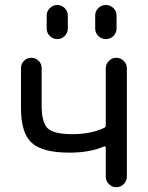

<svg xmlns="http://www.w3.org/2000/svg" viewBox="-20 -782 603 781"><path d="M410.2 -503.9Q410.2 -521.5 422.9 -534.2Q435.5 -546.9 453.1 -546.9Q470.7 -546.9 483.4 -534.2Q496.1 -521.5 496.1 -503.9V-63.5Q496.1 -45.9 483.4 -33.2Q470.7 -20.5 453.1 -20.5Q435.5 -20.5 422.9 -33.2Q410.2 -45.9 410.2 -63.5V-181.6Q410.2 -184.6 408.2 -186Q406.2 -187.5 403.3 -186.5Q347.7 -161.1 261.7 -161.1Q152.3 -161.1 108.9 -201.2Q65.4 -241.2 65.4 -340.8V-504.9Q65.4 -522.5 77.6 -534.7Q89.8 -546.9 107.4 -546.9Q125 -546.9 137.2 -534.7Q149.4 -522.5 149.4 -504.9V-353.5Q149.4 -282.2 174.8 -259.3Q200.2 -236.3 273.4 -236.3Q350.6 -236.3 403.3 -261.7Q410.2 -264.6 410.2 -271.5ZM169.9 -666V-718.8Q169.9 -736.3 182.6 -749Q195.3 -761.7 212.9 -761.7Q230.5 -761.7 243.2 -749Q255.9 -736.3 255.9 -718.8V-666Q255.9 -648.4 243.2 -635.7Q230.5 -623 212.9 -623Q195.3 -623 182.6 -635.7Q169.9 -648.4 169.9 -666ZM367.2 -666V-718.8Q367.2 -736.3 379.9 -749Q392.6 -761.7 410.6 -761.7Q428.7 -761.7 441.4 -749Q454.1 -736.3 454.1 -718.8V-666Q454.1 -648.4 441.4 -635.7Q428.7 -623 410.6 -623Q392.6 -623 379.9 -635.7Q367.2 -648.4 367.2 -666Z"/></svg>

Font: Gen Jyuu Gothic P Regular
Style: Regular
Weight: 400
Designer: [Source Han Sans]
Ryoko NISHIZUKA  (kana & ideographs); Paul D. Hunt (Latin, Greek & Cyrillic); Wenlong ZHANG  (bopomofo
Version: Version 1.002.20150607